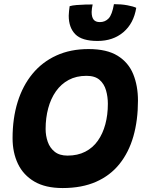

<svg xmlns="http://www.w3.org/2000/svg" viewBox="-20 -902 717 947"><path d="M289 25.5Q204 25.5 149.5 -6.5Q95 -38.5 68.5 -94Q42 -149.5 42 -220.5Q42 -318.5 67 -399Q92 -479.5 140.2 -538Q188.5 -596.5 258 -628.2Q327.5 -660 416.5 -660Q507 -660 560.2 -627Q613.5 -594 637 -536.5Q660.5 -479 660.5 -405.5Q660.5 -308.5 637.8 -229.2Q615 -150 569.2 -93Q523.5 -36 453.5 -5.2Q383.5 25.5 289 25.5ZM313 -134.5Q363 -134.5 400.5 -153.8Q438 -173 462.5 -207.8Q487 -242.5 499.5 -289Q512 -335.5 512 -390Q512 -424.5 503 -456.2Q494 -488 471.2 -508Q448.5 -528 406.5 -528Q356.5 -528 318.8 -507.8Q281 -487.5 255.8 -451.5Q230.5 -415.5 217.8 -368Q205 -320.5 205 -266Q205 -232.5 215.5 -202.5Q226 -172.5 249.8 -153.5Q273.5 -134.5 313 -134.5ZM652 -863.5Q639.5 -786.5 588.5 -743.2Q537.5 -700 461 -700Q384 -700 351.5 -733Q319 -766 319 -824.5Q319 -835 320.5 -847.5Q322 -860 323.5 -871.5Q337 -875.5 358 -877.2Q379 -879 400.8 -879.5Q422.5 -880 437 -880Q435 -871 433.5 -861Q432 -851 432 -843Q432 -817.5 441.8 -805.2Q451.5 -793 472.5 -793Q498.5 -793 515.8 -811.2Q533 -829.5 542 -881.5Q578.5 -881.5 608 -876Q637.5 -870.5 652 -863.5Z"/></svg>

Font: Grandstander Thin
Style: Bold Italic
Weight: 700
Italic angle: -15°
Version: Version 1.200